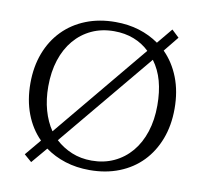

<svg xmlns="http://www.w3.org/2000/svg" viewBox="-82 -819 992 931"><g transform="rotate(10 414.0 -354.0)"><path d="M669 -622Q717 -574 743.5 -506Q770 -438 770 -353Q770 -271 744.5 -204Q719 -137 672.5 -89Q626 -41 560.5 -15Q495 11 415 11Q350 11 295 -6.5Q240 -24 196 -56L130 22L93 -10L159 -89Q111 -137 85.5 -204.5Q60 -272 60 -354Q60 -436 85.5 -503Q111 -570 158 -618Q205 -666 270.5 -692Q336 -718 416 -718Q479 -718 532.5 -701.5Q586 -685 630 -654L693 -730L729 -696ZM591 -607Q558 -639 514 -656Q470 -673 417 -673Q356 -673 306.5 -650Q257 -627 221.5 -585Q186 -543 167 -484.5Q148 -426 148 -354Q148 -291 163 -237.5Q178 -184 206 -143ZM239 -105Q274 -73 318.5 -54.5Q363 -36 417 -36Q477 -36 526.5 -59Q576 -82 611.5 -124Q647 -166 666 -224.5Q685 -283 685 -354Q685 -421 670.5 -474Q656 -527 625 -569Z"/></g></svg>

Font: Constantine
Style: Regular
Weight: 400
Designer: Dukom Design
Version: Version 1.001;PS 001.001;hotconv 1.0.56;makeotf.lib2.0.21325